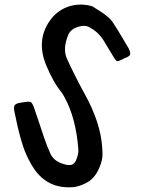

<svg xmlns="http://www.w3.org/2000/svg" viewBox="-20 -806 639 828"><path d="M296 1Q185 10 125 -81Q89 -136 70 -206Q55 -259 42 -326Q38 -345 43.5 -352.5Q49 -360 68 -363L88 -366Q107 -369 113 -365.5Q119 -362 126 -344Q135 -319 150.5 -271.5Q166 -224 170 -213Q184 -172 198 -142Q215 -106 268 -95Q297 -89 308 -115Q319 -141 318 -160Q308 -297 258 -387Q251 -400 246 -407Q210 -450 179 -525Q136 -630 193 -714Q222 -757 268 -775Q314 -793 366 -782Q376 -780 381 -777Q384 -775 403 -763Q422 -751 429 -746Q436 -741 448 -730.5Q460 -720 467 -709Q479 -692 534 -599Q539 -589 540 -585V-584Q546 -568 531 -561Q521 -557 501 -547Q490 -541 485 -542.5Q480 -544 473 -555Q441 -609 424 -636Q402 -669 368 -687Q348 -700 317 -690.5Q286 -681 275 -657Q249 -596 269 -552Q305 -474 344 -403Q415 -276 421 -166L422 -151V-140Q422 -116 410 -86.5Q398 -57 382 -40Q368 -24 342.5 -12.5Q317 -1 296 1Z"/></svg>

Font: Because We Connect
Style: Regular
Weight: 400
Designer: Liz Wetzel, Aaron Williamson, Russ McMullin
Foundry: Red Hat
Version: Version 1.000